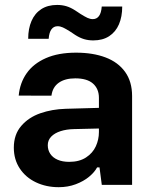

<svg xmlns="http://www.w3.org/2000/svg" viewBox="-20 -753 617 782"><path d="M36.3 -151.7Q36.3 -205.1 66.5 -240.1Q96.6 -275.1 144.3 -291.7Q192 -308.3 247.6 -309.9L382.9 -313.7V-354.5Q382.9 -391 358.9 -412.5Q334.9 -433.9 286.6 -433.9Q244.7 -433.9 219.3 -415.9Q193.9 -397.9 189.6 -363.3L56.2 -363.6Q61 -415.4 88.7 -454.8Q116.4 -494.1 167.1 -516.3Q217.9 -538.5 289.6 -538.5Q358.7 -538.5 409.9 -519.1Q461.1 -499.7 489.6 -460.1Q518 -420.5 518 -362V0H394.6L385.3 -71.1H375.4Q365.3 -51.8 342.9 -33.2Q320.5 -14.6 288.5 -2.6Q256.5 9.4 219.2 9.4Q168.1 9.4 126.4 -10.4Q84.7 -30.2 60.5 -66.8Q36.3 -103.4 36.3 -151.7ZM382.9 -215.2V-229.6L281.3 -227.2Q250.8 -226.6 226.7 -218.8Q202.5 -211 188.6 -196.6Q174.6 -182.1 174.6 -161.6Q174.6 -141.4 185 -126.1Q195.4 -110.7 214.9 -102.3Q234.5 -93.8 261.7 -93.8Q303.1 -93.8 330.4 -111.7Q357.6 -129.5 370.3 -157.1Q382.9 -184.8 382.9 -215.2ZM264.7 -625.1Q247.6 -635.9 236.4 -641.1Q225.2 -646.2 214.6 -646.2Q198.7 -646.2 189.5 -633.5Q180.2 -620.8 178.2 -595H94.8Q94.8 -636.2 108.2 -667.3Q121.6 -698.4 148 -715.7Q174.5 -732.9 212.7 -732.9Q232.5 -732.9 250 -727.8Q267.4 -722.7 286.3 -710.5V-610.7Q280.1 -614.9 275.3 -618.1Q270.5 -621.2 264.7 -625.1ZM307.9 -696.2Q325.1 -685.4 336.3 -680.2Q347.5 -675.1 358 -675.1Q373.9 -675.1 383.2 -687.8Q392.5 -700.5 394.4 -726.3H477.8Q477.8 -685.1 464.5 -654Q451.1 -622.9 424.6 -605.6Q398.1 -588.4 360 -588.4Q340.1 -588.4 322.7 -593.5Q305.3 -598.6 286.3 -610.7V-710.5Q292.6 -706.3 297.4 -703.2Q302.1 -700.1 307.9 -696.2Z"/></svg>

Font: Wand UI Pro
Style: Regular
Weight: 400
Designer: Andreas Faust
Version: Version 1.003;FEAKit 1.0